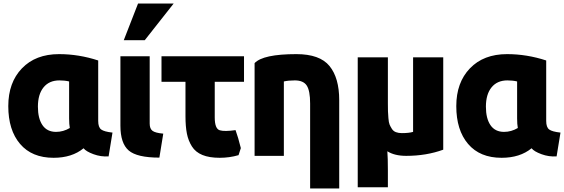

<svg xmlns="http://www.w3.org/2000/svg" viewBox="-20 -863 3199 1089"><path d="M454 -22Q388 32 284 32Q161 32 94 -46.5Q27 -125 27 -261Q27 -395 104.5 -475.5Q182 -556 315 -556Q427 -556 537 -520V-177Q537 -141 554 -128.5Q571 -116 618 -111L596 24Q552 27 510 11.5Q468 -4 454 -22ZM372 -191V-401Q348 -407 317 -407Q259 -407 227 -367.5Q195 -328 195 -258Q195 -191 221 -153Q247 -115 298 -115Q339 -115 376 -137Q372 -158 372 -191Z M906 -105 884 31Q757 31 710 -9.5Q663 -50 663 -150V-169V-544H829V-162Q829 -133 845 -121Q861 -109 906 -105ZM801 -635H682L763 -843H965Z M1346 -23 1333 17Q1282 32 1226 32Q1167 32 1128 16Q1089 0 1068.5 -32.5Q1048 -65 1040 -105.5Q1032 -146 1032 -204V-399H896V-544H1364V-399H1198V-197Q1198 -132 1227 -124Q1254 -116 1316 -125Q1331 -84 1346 -23Z M1424 21V-505Q1472 -556 1661 -556Q1794 -556 1849 -488.5Q1904 -421 1904 -295V206H1739V-276Q1739 -348 1720 -377.5Q1701 -407 1652 -407Q1616 -407 1590 -401V21Z M2284 21Q2218 21 2177 -5Q2180 31 2180 104V199H2009V-538H2180V-277Q2180 -246 2180.5 -232Q2181 -218 2183 -193Q2185 -168 2189.5 -157Q2194 -146 2202.5 -132.5Q2211 -119 2225.5 -113.5Q2240 -108 2259 -108Q2300 -108 2323 -115V-538H2494V-14Q2398 21 2284 21Z M2995 -22Q2929 32 2825 32Q2702 32 2635 -46.5Q2568 -125 2568 -261Q2568 -395 2645.5 -475.5Q2723 -556 2856 -556Q2968 -556 3078 -520V-177Q3078 -141 3095 -128.5Q3112 -116 3159 -111L3137 24Q3093 27 3051 11.5Q3009 -4 2995 -22ZM2913 -191V-401Q2889 -407 2858 -407Q2800 -407 2768 -367.5Q2736 -328 2736 -258Q2736 -191 2762 -153Q2788 -115 2839 -115Q2880 -115 2917 -137Q2913 -158 2913 -191Z"/></svg>

Font: Repo
Style: ExtraBold
Weight: 800
Designer: Stefan Peev
Foundry: Context Ltd
Version: Version 001.000